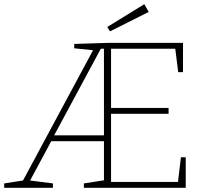

<svg xmlns="http://www.w3.org/2000/svg" viewBox="-20 -898 988 918"><path d="M0 0V-21L90 -35L425 -658L335 -667V-688L497 -693H855V-553H832L818 -665H511V-382H786V-354H511V-28H831L845 -146H868V0H381V-21L477 -36V-223H225L124 -35L233 -21V0ZM239 -251H477V-665H462ZM506 -748 493 -769 670 -878 691 -841Z"/></svg>

Font: Bitter ExtraLight
Style: Regular
Weight: 200
Designer: Sol Matas, and Bitter project Authors
Foundry: Sol Matas
Version: Version 2.001